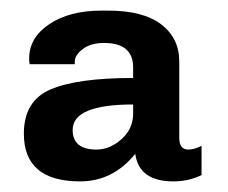

<svg xmlns="http://www.w3.org/2000/svg" viewBox="-20 -716 429 362"><path d="M184 -696Q250 -696 284 -670Q318 -644 318 -600V-456Q318 -434 335 -434Q346 -434 360 -441V-386Q336 -374 307 -374Q242 -374 235 -426Q193 -374 131 -374Q25 -374 25 -464Q25 -526 75.5 -547.5Q126 -569 231 -569V-589Q231 -635 176 -635Q151 -635 136 -623.5Q121 -612 121 -600V-595H36Q35 -598 35 -606Q35 -645 73 -670.5Q111 -696 171 -696ZM231 -519Q117 -519 117 -471Q117 -434 162 -434Q187 -434 209 -453.5Q231 -473 231 -502Z"/></svg>

Font: Chivo
Style: Bold
Weight: 700
Designer: Hector Gatti
Foundry: Omnibus-Type
Version: Version 1.007;PS 001.007;hotconv 1.0.88;makeotf.lib2.5.64775